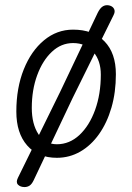

<svg xmlns="http://www.w3.org/2000/svg" viewBox="-20 -620 521 758"><path d="M204.5 3Q130 3 87.2 -45.8Q44.5 -94.5 44.5 -179.5Q44.5 -273 73.8 -346Q103 -419 153.8 -461Q204.5 -503 268.5 -503Q347.5 -503 392.5 -456.8Q437.5 -410.5 437.5 -327Q437.5 -255.5 420 -195.2Q402.5 -135 371 -90.5Q339.5 -46 297 -21.5Q254.5 3 204.5 3ZM204.5 -50.5Q254.5 -50.5 293.8 -87.2Q333 -124 355.5 -186.2Q378 -248.5 378 -325.5Q378 -380.5 348.5 -415.2Q319 -450 268.5 -450Q221.5 -450 184.8 -415.5Q148 -381 126.8 -323Q105.5 -265 105.5 -194Q105.5 -130.5 131.5 -90.5Q157.5 -50.5 204.5 -50.5ZM77 118.5Q60.5 118.5 51.2 109.2Q42 100 50.5 82.5L218.5 -259.5L365.5 -569Q374 -586 383 -592.8Q392 -599.5 402.5 -599.5Q412.5 -599.5 420.8 -594.8Q429 -590 431.8 -581Q434.5 -572 428 -559.5L266.5 -232.5L112.5 92.5Q105.5 107 96.8 112.8Q88 118.5 77 118.5Z"/></svg>

Font: Edu VIC WA NT Hand Pre
Style: Regular
Weight: 400
Designer: Tina and Corey Anderson, Eben Sorkin, Mirko Velimirovic
Foundry: Google for Education
Version: Version 1.000